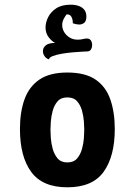

<svg xmlns="http://www.w3.org/2000/svg" viewBox="-20 -789 574 818"><path d="M267 9Q161 9 113 -56.5Q65 -122 65 -239Q65 -312 84.5 -366Q104 -420 148 -450Q192 -480 267 -480Q343 -480 387 -450Q431 -420 450 -365.5Q469 -311 469 -239Q469 -123 421.5 -57Q374 9 267 9ZM267 -97Q294 -97 308.5 -114Q323 -131 329.5 -155Q336 -179 337.5 -201.5Q339 -224 339 -236Q339 -248 337.5 -270.5Q336 -293 329.5 -317Q323 -341 308.5 -357.5Q294 -374 267 -374Q240 -374 225.5 -357.5Q211 -341 204.5 -317Q198 -293 196.5 -270.5Q195 -248 195 -236Q195 -224 196.5 -201.5Q198 -179 204.5 -155Q211 -131 225.5 -114Q240 -97 267 -97ZM189 -536Q177 -539 169.5 -550Q162 -561 163 -574Q164 -587 176 -596.5Q188 -606 215 -606Q202 -612 188 -629.5Q174 -647 174 -672Q174 -693 185 -715.5Q196 -738 219.5 -753.5Q243 -769 281 -769Q301 -769 316 -763.5Q331 -758 339.5 -747Q348 -736 348 -718Q348 -699 338.5 -691.5Q329 -684 316 -684.5Q303 -685 290 -690Q291 -702 285.5 -715Q280 -728 264 -728Q258 -721 251.5 -708.5Q245 -696 245 -682Q245 -667 253 -653Q261 -639 276 -629.5Q291 -620 311 -620Q323 -620 333 -622.5Q343 -625 350 -625Q365 -625 370 -611.5Q375 -598 370.5 -584.5Q366 -571 354 -570Q350 -570 332 -569Q314 -568 290 -566Q266 -564 243 -560Q220 -556 204.5 -550Q189 -544 189 -536Z"/></svg>

Font: El Messiri
Style: Regular
Weight: 400
Designer: Mohamed Gaber
Foundry: Kief Type Foundry
Version: Version 2.020